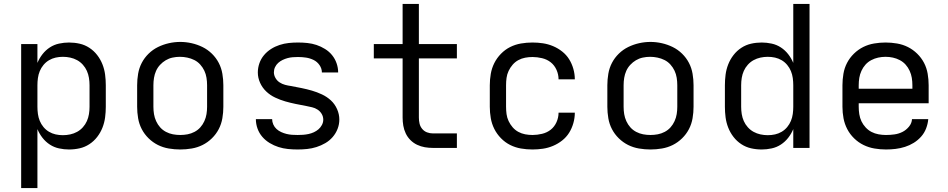

<svg xmlns="http://www.w3.org/2000/svg" viewBox="-20 -755 4840 980"><path d="M88 205V-530H171V-434Q181 -458 197 -478.5Q213 -499 234.5 -513Q256 -527 281.5 -532.5Q307 -538 332 -538Q360 -538 386.5 -532Q413 -526 436 -511Q459 -496 476 -474Q493 -452 503 -426.5Q513 -401 516.5 -374Q520 -347 520 -320V-210Q520 -183 516.5 -156Q513 -129 503 -103.5Q493 -78 476 -56Q459 -34 436 -19Q413 -4 386.5 2Q360 8 332 8Q307 8 281.5 2.5Q256 -3 234.5 -17Q213 -31 197 -51.5Q181 -72 171 -96V205ZM301 -65Q320 -65 338.5 -69Q357 -73 373.5 -82Q390 -91 403 -105.5Q416 -120 423.5 -137Q431 -154 434 -172.5Q437 -191 437 -210V-320Q437 -339 434 -357.5Q431 -376 423.5 -393Q416 -410 403 -424.5Q390 -439 373.5 -448Q357 -457 338.5 -461Q320 -465 301 -465Q282 -465 264 -461Q246 -457 230 -447.5Q214 -438 202 -423.5Q190 -409 183 -392Q176 -375 173.5 -356.5Q171 -338 171 -320V-210Q171 -192 173.5 -173.5Q176 -155 183 -138Q190 -121 202 -106.5Q214 -92 230 -82.5Q246 -73 264 -69Q282 -65 301 -65Z M900 8Q871 8 841.5 3Q812 -2 786 -15Q760 -28 738.5 -49Q717 -70 703.5 -96Q690 -122 685 -151.5Q680 -181 680 -210V-320Q680 -349 685 -378.5Q690 -408 703.5 -434Q717 -460 738.5 -481Q760 -502 786.5 -515Q813 -528 842 -534.5Q871 -541 900 -541Q929 -541 958 -534.5Q987 -528 1013.5 -515Q1040 -502 1061.5 -481Q1083 -460 1096.5 -434Q1110 -408 1115 -378.5Q1120 -349 1120 -320V-210Q1120 -181 1115 -151.5Q1110 -122 1096.5 -96Q1083 -70 1061.5 -49Q1040 -28 1014 -15Q988 -2 958.5 3Q929 8 900 8ZM900 -66Q919 -66 937.5 -69.5Q956 -73 973 -82Q990 -91 1002.5 -105Q1015 -119 1023 -136.5Q1031 -154 1034 -172.5Q1037 -191 1037 -210V-320Q1037 -339 1034 -358Q1031 -377 1023 -394Q1015 -411 1002 -425.5Q989 -440 972 -448.5Q955 -457 936 -461Q917 -465 898 -465Q879 -465 860.5 -461Q842 -457 826 -447.5Q810 -438 797 -424Q784 -410 776.5 -393Q769 -376 766 -357.5Q763 -339 763 -320V-210Q763 -191 766 -172.5Q769 -154 777 -136.5Q785 -119 797.5 -105Q810 -91 827 -82Q844 -73 862.5 -69.5Q881 -66 900 -66Z M1499 8Q1474 8 1449.5 5.5Q1425 3 1401.5 -4.5Q1378 -12 1356.5 -25Q1335 -38 1319 -56.5Q1303 -75 1294.5 -98.5Q1286 -122 1286 -147Q1286 -147 1286 -147Q1286 -147 1286 -147H1369Q1369 -133 1375 -119.5Q1381 -106 1391.5 -96.5Q1402 -87 1415 -81Q1428 -75 1442 -71.5Q1456 -68 1470 -67Q1484 -66 1499 -66Q1513 -66 1527 -67Q1541 -68 1555 -71Q1569 -74 1582 -80Q1595 -86 1605.5 -95Q1616 -104 1623 -117Q1630 -130 1630 -144Q1630 -160 1622 -173.5Q1614 -187 1601 -195.5Q1588 -204 1573 -207.5Q1558 -211 1543 -214Q1516 -219 1489 -224.5Q1462 -230 1436 -237.5Q1410 -245 1384.5 -257Q1359 -269 1339 -288Q1319 -307 1307.5 -332.5Q1296 -358 1296 -385Q1296 -409 1304 -432Q1312 -455 1327.5 -473.5Q1343 -492 1363.5 -505Q1384 -518 1407 -525.5Q1430 -533 1453.5 -535.5Q1477 -538 1501 -538Q1525 -538 1549 -535.5Q1573 -533 1595.5 -525.5Q1618 -518 1639 -505Q1660 -492 1675 -473.5Q1690 -455 1698 -432Q1706 -409 1706 -385Q1706 -385 1706 -385Q1706 -385 1706 -385H1623Q1623 -405 1611 -422.5Q1599 -440 1580.5 -449Q1562 -458 1542 -461Q1522 -464 1501 -464Q1488 -464 1474.5 -463Q1461 -462 1448 -458.5Q1435 -455 1422.5 -449Q1410 -443 1400 -434Q1390 -425 1384 -412.5Q1378 -400 1378 -386Q1378 -371 1386 -357Q1394 -343 1407 -334.5Q1420 -326 1435 -322Q1450 -318 1465 -316Q1492 -311 1519 -305.5Q1546 -300 1572 -292.5Q1598 -285 1623.5 -273Q1649 -261 1669 -242.5Q1689 -224 1700.5 -198Q1712 -172 1712 -145Q1712 -120 1703 -97Q1694 -74 1678 -55.5Q1662 -37 1640.5 -24.5Q1619 -12 1595.5 -4.5Q1572 3 1547.5 5.5Q1523 8 1499 8Z M2190 0Q2169 0 2148.5 -3.5Q2128 -7 2109 -16Q2090 -25 2075 -40Q2060 -55 2051 -74Q2042 -93 2038.5 -113.5Q2035 -134 2035 -155V-457H1888V-530H2035V-735H2118V-530H2312V-457H2118V-155Q2118 -139 2121.5 -124Q2125 -109 2135 -97Q2145 -85 2159.5 -79.5Q2174 -74 2190 -74H2312V0Z M2698 8Q2668 8 2639 3Q2610 -2 2584 -15Q2558 -28 2537 -49.5Q2516 -71 2503 -97Q2490 -123 2485 -152Q2480 -181 2480 -210V-320Q2480 -349 2485 -378Q2490 -407 2503 -433Q2516 -459 2537 -480.5Q2558 -502 2584 -515Q2610 -528 2639 -533Q2668 -538 2698 -538Q2725 -538 2751.5 -534Q2778 -530 2803 -519.5Q2828 -509 2849.5 -492Q2871 -475 2885 -452.5Q2899 -430 2906.5 -403.5Q2914 -377 2914 -350Q2914 -350 2914 -350Q2914 -350 2914 -350H2831Q2831 -350 2831 -350Q2831 -350 2831 -350Q2831 -375 2820.5 -398.5Q2810 -422 2791 -437Q2772 -452 2747 -458Q2722 -464 2698 -464Q2679 -464 2660.5 -460.5Q2642 -457 2625.5 -448Q2609 -439 2596.5 -424.5Q2584 -410 2576 -393Q2568 -376 2565.5 -357.5Q2563 -339 2563 -320V-210Q2563 -191 2565.5 -172.5Q2568 -154 2576 -137Q2584 -120 2596.5 -105.5Q2609 -91 2625.5 -82Q2642 -73 2660.5 -69.5Q2679 -66 2698 -66Q2722 -66 2747 -72Q2772 -78 2791 -93Q2810 -108 2820.5 -131.5Q2831 -155 2831 -180Q2831 -180 2831 -180Q2831 -180 2831 -180H2914Q2914 -180 2914 -180Q2914 -180 2914 -180Q2914 -153 2906.5 -126.5Q2899 -100 2885 -77.5Q2871 -55 2849.5 -38Q2828 -21 2803 -10.5Q2778 0 2751.5 4Q2725 8 2698 8Z M3300 8Q3271 8 3241.5 3Q3212 -2 3186 -15Q3160 -28 3138.5 -49Q3117 -70 3103.5 -96Q3090 -122 3085 -151.5Q3080 -181 3080 -210V-320Q3080 -349 3085 -378.5Q3090 -408 3103.5 -434Q3117 -460 3138.5 -481Q3160 -502 3186.5 -515Q3213 -528 3242 -534.5Q3271 -541 3300 -541Q3329 -541 3358 -534.5Q3387 -528 3413.5 -515Q3440 -502 3461.5 -481Q3483 -460 3496.5 -434Q3510 -408 3515 -378.5Q3520 -349 3520 -320V-210Q3520 -181 3515 -151.5Q3510 -122 3496.5 -96Q3483 -70 3461.5 -49Q3440 -28 3414 -15Q3388 -2 3358.5 3Q3329 8 3300 8ZM3300 -66Q3319 -66 3337.5 -69.5Q3356 -73 3373 -82Q3390 -91 3402.5 -105Q3415 -119 3423 -136.5Q3431 -154 3434 -172.5Q3437 -191 3437 -210V-320Q3437 -339 3434 -358Q3431 -377 3423 -394Q3415 -411 3402 -425.5Q3389 -440 3372 -448.5Q3355 -457 3336 -461Q3317 -465 3298 -465Q3279 -465 3260.5 -461Q3242 -457 3226 -447.5Q3210 -438 3197 -424Q3184 -410 3176.5 -393Q3169 -376 3166 -357.5Q3163 -339 3163 -320V-210Q3163 -191 3166 -172.5Q3169 -154 3177 -136.5Q3185 -119 3197.5 -105Q3210 -91 3227 -82Q3244 -73 3262.5 -69.5Q3281 -66 3300 -66Z M3868 8Q3840 8 3813.5 2Q3787 -4 3764 -19Q3741 -34 3724 -56Q3707 -78 3697 -103.5Q3687 -129 3683.5 -156Q3680 -183 3680 -210V-320Q3680 -347 3683.5 -374Q3687 -401 3697 -426.5Q3707 -452 3724 -474Q3741 -496 3764 -511Q3787 -526 3813.5 -532Q3840 -538 3868 -538Q3893 -538 3918.5 -532.5Q3944 -527 3965.5 -513Q3987 -499 4003 -478.5Q4019 -458 4029 -434V-735H4112V0H4029V-96Q4019 -72 4003 -51.5Q3987 -31 3965.5 -17Q3944 -3 3918.5 2.5Q3893 8 3868 8ZM3899 -65Q3918 -65 3936 -69Q3954 -73 3970 -82.5Q3986 -92 3998 -106.5Q4010 -121 4017 -138Q4024 -155 4026.5 -173.5Q4029 -192 4029 -210V-320Q4029 -338 4026.5 -356.5Q4024 -375 4017 -392Q4010 -409 3998 -423.5Q3986 -438 3970 -447.5Q3954 -457 3936 -461Q3918 -465 3899 -465Q3880 -465 3861.5 -461Q3843 -457 3826.5 -448Q3810 -439 3797 -424.5Q3784 -410 3776.5 -393Q3769 -376 3766 -357.5Q3763 -339 3763 -320V-210Q3763 -191 3766 -172.5Q3769 -154 3776.5 -137Q3784 -120 3797 -105.5Q3810 -91 3826.5 -82Q3843 -73 3861.5 -69Q3880 -65 3899 -65Z M4502 8Q4473 8 4443.5 3Q4414 -2 4387.5 -15Q4361 -28 4339.5 -49Q4318 -70 4304.5 -96Q4291 -122 4285.5 -151Q4280 -180 4280 -210V-320Q4280 -349 4285 -378.5Q4290 -408 4303.5 -434Q4317 -460 4338.5 -481Q4360 -502 4386 -515Q4412 -528 4441.5 -533Q4471 -538 4500 -538Q4529 -538 4558.5 -533Q4588 -528 4614 -515Q4640 -502 4661.5 -481Q4683 -460 4696.5 -434Q4710 -408 4715 -378.5Q4720 -349 4720 -320V-228H4363V-210Q4363 -191 4366 -172Q4369 -153 4377 -136Q4385 -119 4398.5 -104.5Q4412 -90 4428.5 -81.5Q4445 -73 4464 -69.5Q4483 -66 4502 -66Q4524 -66 4545.5 -69Q4567 -72 4586 -81.5Q4605 -91 4619.5 -108.5Q4634 -126 4635 -147H4718Q4716 -123 4707 -99.5Q4698 -76 4681.5 -57.5Q4665 -39 4644 -26Q4623 -13 4599.5 -5.5Q4576 2 4551.5 5Q4527 8 4502 8ZM4637 -302V-320Q4637 -339 4634 -357.5Q4631 -376 4623 -393.5Q4615 -411 4602.5 -425Q4590 -439 4573 -448Q4556 -457 4537.5 -461Q4519 -465 4500 -465Q4481 -465 4462.5 -461Q4444 -457 4427 -448Q4410 -439 4397.5 -425Q4385 -411 4377 -393.5Q4369 -376 4366 -357.5Q4363 -339 4363 -320V-302Z"/></svg>

Font: Iosevka Mono
Style: Regular
Weight: 400
Designer: Belleve Invis
Foundry: Belleve Invis
Version: Version 11.1.1